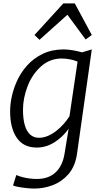

<svg xmlns="http://www.w3.org/2000/svg" viewBox="-20 -852 601 1119"><path d="M181 247Q159.5 247 134.2 244.2Q109 241.5 87.5 237.5Q66 233.5 56 229L75 168Q89.5 174.5 109 179.8Q128.5 185 150.5 188Q172.5 191 195 191Q262 191 303 153.5Q344 116 356 45L380 -102Q349.5 -57 300 -24.5Q250.5 8 194 8Q117 8 78 -48.5Q39 -105 39 -203Q39 -284 74 -369Q97.5 -425 136.8 -469Q176 -513 229.8 -538.5Q283.5 -564 351 -564Q375 -564 404.5 -559Q434 -554 458 -547L515 -564L429 43Q424 79.5 411.8 109Q399.5 138.5 380 162Q340.5 207 287.8 227Q235 247 181 247ZM207 -49Q233.5 -49 259.2 -60Q285 -71 308.2 -89.2Q331.5 -107.5 351.2 -129.8Q371 -152 385 -175L432 -493Q412 -501.5 387.8 -506.2Q363.5 -511 340 -511Q269.5 -511 218 -464Q166.5 -417 140.2 -348Q114 -279 114 -212Q114 -158 124.8 -121.8Q135.5 -85.5 156.2 -67.2Q177 -49 207 -49ZM373 -766 210 -620 181 -648 349 -832H416L515 -648L479 -622Z"/></svg>

Font: Merriweather Sans Variable Regular
Style: Italic
Weight: 300
Italic angle: -8°
Designer: Eben Sorkin
Foundry: Eben Sorkin
Version: Version 2.001